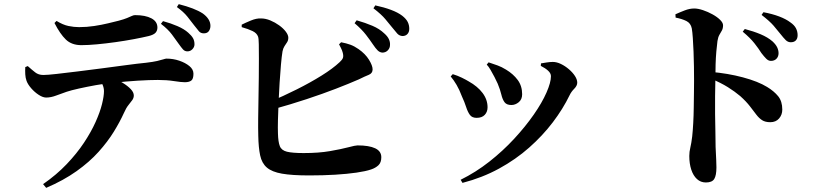

<svg xmlns="http://www.w3.org/2000/svg" viewBox="-20 -829 4000 927"><path d="M885 -581Q872 -581 863.5 -590.5Q855 -600 843 -617Q829 -637 810 -662.5Q791 -688 757 -714L767 -727Q804 -717 836.5 -703Q869 -689 889 -671Q905 -657 912 -644.5Q919 -632 919 -615Q919 -602 909 -591.5Q899 -581 885 -581ZM188 60Q253 15 302 -36.5Q351 -88 385.5 -140Q420 -192 441.5 -240Q463 -288 472.5 -326.5Q482 -365 482 -389Q482 -404 475.5 -419.5Q469 -435 452 -450L519 -460Q548 -444 572.5 -429Q597 -414 611.5 -398.5Q626 -383 626 -368Q626 -356 618.5 -345.5Q611 -335 600 -321.5Q589 -308 578 -283Q559 -241 529.5 -193Q500 -145 456 -96Q412 -47 349.5 -2.5Q287 42 203 78ZM203 -358Q187 -358 167 -371Q147 -384 130.5 -403Q114 -422 108 -439Q103 -453 102 -470Q101 -487 102 -505L114 -510Q134 -492 150 -479.5Q166 -467 189 -467Q209 -467 253 -472Q297 -477 354 -484Q411 -491 472 -499Q533 -507 588.5 -514.5Q644 -522 685 -526Q719 -530 738.5 -534.5Q758 -539 768.5 -542.5Q779 -546 784 -546Q816 -546 845.5 -536Q875 -526 894.5 -510Q914 -494 914 -473Q914 -448 903.5 -440Q893 -432 872 -432Q855 -432 820 -437.5Q785 -443 742 -443Q702 -443 645 -439.5Q588 -436 526 -429Q488 -426 443.5 -418Q399 -410 361 -401.5Q323 -393 302 -386Q278 -378 252 -368Q226 -358 203 -358ZM373 -611Q326 -611 298 -638Q270 -665 243 -718L253 -728Q284 -709 310.5 -703.5Q337 -698 362 -698Q399 -698 435 -703.5Q471 -709 502 -716.5Q533 -724 553 -729Q579 -736 593.5 -742Q608 -748 616.5 -752Q625 -756 632 -756Q682 -756 711 -740.5Q740 -725 740 -696Q740 -681 731 -671Q722 -661 698 -655Q669 -648 626.5 -640Q584 -632 537.5 -625.5Q491 -619 448 -615Q405 -611 373 -611ZM964 -668Q949 -668 940.5 -678Q932 -688 918 -706Q903 -726 884.5 -749Q866 -772 834 -795L843 -809Q882 -799 910.5 -788Q939 -777 959 -764Q977 -751 986.5 -736Q996 -721 996 -704Q996 -690 988.5 -679Q981 -668 964 -668Z M1826 -575Q1813 -576 1803 -586Q1793 -596 1781 -614Q1767 -635 1747 -661Q1727 -687 1692 -717L1702 -731Q1744 -719 1778 -704.5Q1812 -690 1835 -668Q1851 -654 1857.5 -640Q1864 -626 1863 -612Q1863 -597 1852.5 -586Q1842 -575 1826 -575ZM1473 18Q1390 18 1341.5 9.5Q1293 1 1268.5 -20Q1244 -41 1236 -79Q1228 -117 1227 -173Q1226 -209 1226.5 -256Q1227 -303 1228 -354Q1229 -405 1229.5 -454.5Q1230 -504 1230 -545.5Q1230 -587 1229.5 -615.5Q1229 -644 1226 -652Q1220 -669 1199.5 -679Q1179 -689 1147 -698V-710Q1165 -719 1191.5 -730Q1218 -741 1240 -740Q1262 -740 1285 -730.5Q1308 -721 1328 -706.5Q1348 -692 1360 -676Q1372 -660 1372 -647Q1372 -634 1366 -625Q1360 -616 1353.5 -606Q1347 -596 1344 -581Q1340 -557 1336.5 -517Q1333 -477 1330 -430Q1327 -383 1325 -336Q1323 -289 1322 -249.5Q1321 -210 1322 -185Q1323 -144 1331 -123.5Q1339 -103 1365.5 -96.5Q1392 -90 1446 -90Q1519 -90 1573.5 -99.5Q1628 -109 1662 -118Q1696 -127 1706 -127Q1762 -127 1791.5 -113Q1821 -99 1821 -70Q1821 -44 1807 -31Q1793 -18 1772 -11Q1746 -2 1701 4.5Q1656 11 1598 14.5Q1540 18 1473 18ZM1282 -337Q1348 -365 1413 -397.5Q1478 -430 1532.5 -464Q1587 -498 1620 -529Q1632 -540 1635.5 -549Q1639 -558 1635 -574Q1632 -586 1626 -597.5Q1620 -609 1617 -615L1627 -625Q1653 -620 1672 -613Q1691 -606 1711 -592Q1744 -569 1761.5 -540.5Q1779 -512 1779 -494Q1779 -475 1760 -467.5Q1741 -460 1713 -446Q1665 -425 1601.5 -400.5Q1538 -376 1461 -350.5Q1384 -325 1294 -300ZM1923 -655Q1908 -656 1898 -667Q1888 -678 1873 -697Q1859 -714 1840.5 -736.5Q1822 -759 1783 -789L1792 -803Q1834 -794 1867.5 -781.5Q1901 -769 1922 -753Q1941 -738 1948.5 -723Q1956 -708 1956 -690Q1956 -674 1947 -664.5Q1938 -655 1923 -655Z M2204 39Q2277 3 2342.5 -48.5Q2408 -100 2462.5 -159Q2517 -218 2557 -275.5Q2597 -333 2618.5 -382Q2640 -431 2640 -461Q2640 -475 2626.5 -487.5Q2613 -500 2591 -511L2592 -523Q2604 -525 2620 -527.5Q2636 -530 2649 -530Q2668 -530 2688.5 -520Q2709 -510 2727 -494.5Q2745 -479 2756 -462Q2767 -445 2767 -430Q2767 -415 2752.5 -400.5Q2738 -386 2730 -369Q2698 -303 2649 -238.5Q2600 -174 2535 -116.5Q2470 -59 2389.5 -15Q2309 29 2213 54ZM2281 -260Q2259 -260 2248.5 -274.5Q2238 -289 2230.5 -312.5Q2223 -336 2210 -364Q2198 -396 2184.5 -419Q2171 -442 2156 -460L2166 -471Q2189 -464 2209.5 -454Q2230 -444 2243 -436Q2286 -412 2310 -380Q2334 -348 2334 -311Q2334 -289 2320.5 -274.5Q2307 -260 2281 -260ZM2449 -322Q2426 -322 2416 -335.5Q2406 -349 2400.5 -372.5Q2395 -396 2383 -425Q2377 -439 2367.5 -457Q2358 -475 2348.5 -491.5Q2339 -508 2330 -517L2339 -528Q2363 -520 2382.5 -513Q2402 -506 2423 -493Q2458 -472 2479.5 -443Q2501 -414 2501 -374Q2501 -349 2484.5 -335.5Q2468 -322 2449 -322Z M3702 -535Q3690 -535 3679.5 -545.5Q3669 -556 3656 -573Q3643 -594 3622.5 -620Q3602 -646 3566 -676L3576 -689Q3618 -678 3652.5 -663.5Q3687 -649 3710 -629Q3726 -614 3732.5 -600Q3739 -586 3739 -572Q3739 -556 3729 -545.5Q3719 -535 3702 -535ZM3388 52Q3363 52 3345 35.5Q3327 19 3317.5 -10Q3308 -39 3308 -76Q3308 -96 3313 -116.5Q3318 -137 3322 -170Q3325 -198 3327 -234.5Q3329 -271 3329.5 -309.5Q3330 -348 3330.5 -382Q3331 -416 3331 -439Q3331 -470 3330.5 -507Q3330 -544 3328.5 -580Q3327 -616 3325 -645.5Q3323 -675 3320 -692Q3315 -717 3294 -727.5Q3273 -738 3242 -744L3241 -760Q3263 -770 3286.5 -779Q3310 -788 3332 -788Q3350 -788 3374 -780Q3398 -772 3420.5 -759.5Q3443 -747 3457 -733Q3471 -719 3471 -707Q3471 -692 3465.5 -682Q3460 -672 3453.5 -661Q3447 -650 3444 -631Q3441 -609 3438.5 -580Q3436 -551 3435 -518Q3434 -485 3434 -450Q3433 -409 3432.5 -365.5Q3432 -322 3432.5 -278Q3433 -234 3434 -194Q3435 -154 3435 -120Q3437 -81 3438 -56Q3439 -31 3439 -21Q3439 18 3428.5 35Q3418 52 3388 52ZM3699 -239Q3675 -239 3660 -248.5Q3645 -258 3632 -275Q3619 -292 3601 -315.5Q3583 -339 3554 -365Q3528 -387 3494.5 -408Q3461 -429 3411 -450V-482Q3494 -475 3567 -455.5Q3640 -436 3684 -409Q3717 -389 3737 -364.5Q3757 -340 3757 -300Q3757 -275 3741.5 -257Q3726 -239 3699 -239ZM3798 -625Q3784 -625 3773.5 -635.5Q3763 -646 3748 -665Q3734 -683 3715 -705Q3696 -727 3657 -757L3666 -770Q3709 -762 3742 -749.5Q3775 -737 3796 -721Q3815 -708 3823 -692.5Q3831 -677 3831 -659Q3831 -643 3822.5 -634Q3814 -625 3798 -625Z"/></svg>

Font: Noto Serif HK ExtraLight
Style: Bold
Weight: 700
Version: Version 2.002-H1;hotconv 1.1.0;makeotfexe 2.6.0